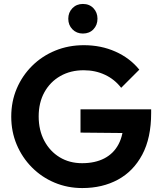

<svg xmlns="http://www.w3.org/2000/svg" viewBox="-20 -943 818 973"><path d="M397 10Q322 10 256.5 -17.5Q191 -45 141.5 -95Q92 -145 64.5 -210.5Q37 -276 37 -352Q37 -429 65 -494.5Q93 -560 143 -609.5Q193 -659 260 -686.5Q327 -714 405 -714Q492 -714 565 -681.5Q638 -649 686 -590L594 -498Q561 -541 512 -564Q463 -587 404 -587Q337 -587 285.5 -557.5Q234 -528 205 -475.5Q176 -423 176 -353Q176 -283 204.5 -229.5Q233 -176 282.5 -146Q332 -116 396 -116Q462 -116 509 -140.5Q556 -165 581 -212.5Q606 -260 606 -329L695 -268L388 -271V-389H746V-370Q746 -244 701 -159.5Q656 -75 577.5 -32.5Q499 10 397 10ZM400 -773Q368 -773 347 -794.5Q326 -816 326 -848Q326 -880 347 -901.5Q368 -923 400 -923Q433 -923 453.5 -901.5Q474 -880 474 -848Q474 -816 453.5 -794.5Q433 -773 400 -773Z"/></svg>

Font: Outfit SemiBold
Style: Regular
Weight: 600
Designer: Rodrigo Fuenzalida
Foundry: fragTYPE
Version: Version 1.100;gftools[0.9.27]